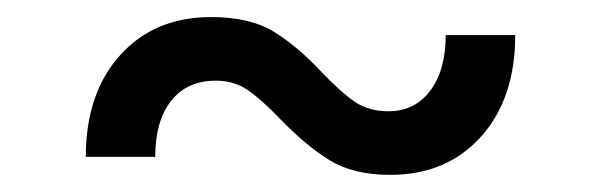

<svg xmlns="http://www.w3.org/2000/svg" viewBox="-20 -475 701 224"><path d="M161.1 -292H80.1Q80.1 -366.2 120.1 -410.6Q160.2 -455.1 226.1 -455.1Q271 -455.1 298.6 -438.5Q326.2 -421.9 355 -391.1Q377.9 -367.2 394 -356.2Q410.2 -345.2 433.1 -345.2Q463.9 -345.2 481.9 -369.1Q500 -393.1 500 -434.1H581.1Q581.1 -359.9 541 -315.4Q501 -271 435.1 -271Q392.1 -271 364.5 -288.1Q336.9 -305.2 307.1 -335.9Q285.2 -358.9 269 -369.9Q252.9 -380.9 231.9 -380.9Q198.2 -380.9 179.7 -357.4Q161.1 -334 161.1 -292Z"/></svg>

Font: Sarala
Style: Regular
Weight: 400
Designer: Andres Torresi
Foundry: Huerta Tipografica
Version: Version 1.004;PS 001.003;hotconv 1.0.70;makeotf.lib2.5.58329